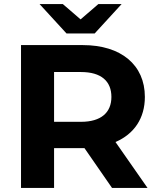

<svg xmlns="http://www.w3.org/2000/svg" viewBox="-20 -921 775 941"><path d="M444 -757 576 -901H462L375 -826L288 -901H174L306 -757ZM703 0 546 -225C637 -264 690 -341 690 -446C690 -603 573 -700 386 -700H83V0H245V-195H394L529 0ZM526 -446C526 -370 476 -324 377 -324H245V-568H377C476 -568 526 -523 526 -446Z"/></svg>

Font: Talent SemiBold
Style: Bold
Weight: 700
Designer: Mike Powis
Version: Version 1.001;hotconv 1.0.109;makeotfexe 2.5.65596